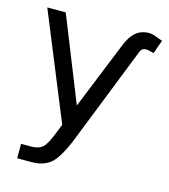

<svg xmlns="http://www.w3.org/2000/svg" viewBox="-109 -618 796 904"><g transform="rotate(15 289.0 -166.0)"><path d="M293 50.8Q253.9 144.5 218.8 171.9Q183.6 199.2 128.9 199.2H58.6V128.9H109.4Q144.5 128.9 164.1 111.3Q183.6 93.8 207 31.2L222.7 -7.8L11.7 -523.4H101.6L265.6 -113.3L398.4 -441.4Q421.9 -500 457 -519.5Q480.5 -531.2 503.9 -531.2Q527.3 -531.2 550.8 -519.5L574.2 -511.7L550.8 -445.3L535.2 -449.2Q523.4 -453.1 511.7 -453.1Q492.2 -453.1 484.4 -433.6Z"/></g></svg>

Font: 和音 by 宁静之雨，公众号njzyshare
Style: Regular
Weight: 400
Designer: Steve Matteson
Foundry: Ascender Corporation
Version: Version 6.00;June 8, 2018;FontCreator 11.0.0.2388 32-bit